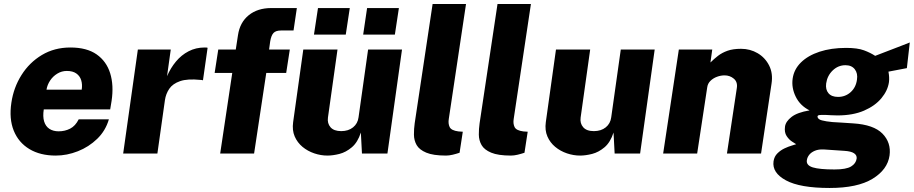

<svg xmlns="http://www.w3.org/2000/svg" viewBox="-20 -763 4540 954"><path d="M257 10Q179.5 10 125.8 -22.5Q72 -55 48.2 -114Q24.5 -173 36.5 -252.5Q47.5 -328 86.8 -390.2Q126 -452.5 188.2 -489.8Q250.5 -527 330 -527Q411 -527 460 -492.8Q509 -458.5 527.5 -398.8Q546 -339 534.5 -262L527.5 -219.5H197.5Q192 -184 199.2 -159.8Q206.5 -135.5 225.2 -123Q244 -110.5 271.5 -110.5Q302.5 -110.5 328.5 -123.8Q354.5 -137 371 -170H521Q504.5 -113.5 463 -73.2Q421.5 -33 367 -11.5Q312.5 10 257 10ZM211 -317.5H386Q390 -343 383.5 -364.2Q377 -385.5 359.2 -398Q341.5 -410.5 312 -410.5Q286.5 -410.5 264.8 -397.2Q243 -384 229 -362.8Q215 -341.5 211 -317.5Z M592 0 665 -517H828.5L810 -384.5Q827.5 -425 854.2 -457.2Q881 -489.5 917 -508.2Q953 -527 997 -527Q1002.5 -527 1006.2 -526.8Q1010 -526.5 1011.5 -525.5L988.5 -364Q986 -365 982.5 -365.5Q979 -366 975.5 -366Q911.5 -372.5 874.8 -359.8Q838 -347 821 -321.8Q804 -296.5 799.5 -265.5L762 0Z M1074 0 1134 -400.5H1046.5L1064.5 -517H1151.5L1162.5 -588.5Q1172 -652 1216 -687.5Q1260 -723 1328 -723H1455L1438.5 -611.5H1376.5Q1350.5 -611.5 1339 -599.2Q1327.5 -587 1322.5 -557L1317 -517H1420L1402 -400.5H1303L1242.5 0Z M1607 10Q1574 10 1541.5 -1Q1509 -12 1483.2 -33.2Q1457.5 -54.5 1444.2 -85.2Q1431 -116 1436.5 -156L1487 -517H1657L1609.5 -179Q1605.5 -150 1622.2 -130.8Q1639 -111.5 1675.5 -111.5Q1711 -111.5 1734.2 -130.2Q1757.5 -149 1761.5 -180L1809 -517H1977.5L1905 0H1778.5L1773 -104.5Q1757.5 -56 1728.2 -31.2Q1699 -6.5 1666.5 1.8Q1634 10 1607 10ZM1784.5 -591 1804 -723H1962L1942 -591ZM1540 -591 1560 -723H1718L1698 -591Z M2196 10Q2132.5 10 2098 -4.5Q2063.5 -19 2050.2 -42.2Q2037 -65.5 2036.8 -94Q2036.5 -122.5 2040.5 -150.5L2129.5 -743H2295.5L2210 -172.5Q2206 -149 2214.2 -131.8Q2222.5 -114.5 2258 -110L2279.5 -108.5L2263.5 -4Q2247 1.5 2229.2 5.8Q2211.5 10 2196 10Z M2518.5 10Q2455 10 2420.5 -4.5Q2386 -19 2372.8 -42.2Q2359.5 -65.5 2359.2 -94Q2359 -122.5 2363 -150.5L2452 -743H2618L2532.5 -172.5Q2528.5 -149 2536.8 -131.8Q2545 -114.5 2580.5 -110L2602 -108.5L2586 -4Q2569.5 1.5 2551.8 5.8Q2534 10 2518.5 10Z M2862.5 10Q2829.5 10 2797 -1Q2764.5 -12 2738.8 -33.2Q2713 -54.5 2699.8 -85.2Q2686.5 -116 2692 -156L2742.5 -517H2912.5L2865 -179Q2861 -150 2877.8 -130.8Q2894.5 -111.5 2931 -111.5Q2966.5 -111.5 2989.8 -130.2Q3013 -149 3017 -180L3064.5 -517H3233L3160.5 0H3034L3028.5 -104.5Q3013 -56 2983.8 -31.2Q2954.5 -6.5 2922 1.8Q2889.5 10 2862.5 10Z M3275 0 3353 -517H3519L3510 -452.5Q3528 -470.5 3547.8 -485.8Q3567.5 -501 3594.8 -510.8Q3622 -520.5 3662 -520.5Q3707.5 -520.5 3744.8 -498.5Q3782 -476.5 3801.8 -437.2Q3821.5 -398 3813.5 -347L3761.5 0H3592L3641 -325Q3646 -355 3626.5 -371.8Q3607 -388.5 3580 -388.5Q3561.5 -388.5 3542.5 -381.5Q3523.5 -374.5 3510 -361.2Q3496.5 -348 3494 -329L3444 0Z M4102 171Q3955 171 3885.2 133.2Q3815.5 95.5 3823.5 38.5Q3827 14.5 3842.8 -1Q3858.5 -16.5 3878.2 -25.8Q3898 -35 3914.5 -39.8Q3931 -44.5 3936 -46.5Q3930.5 -50 3915.5 -59.5Q3900.5 -69 3888.5 -87.2Q3876.5 -105.5 3880.5 -134Q3884 -159.5 3913 -182Q3942 -204.5 4002.5 -214.5Q3955.5 -238 3933.8 -282.5Q3912 -327 3918.5 -372.5Q3925 -418.5 3959.8 -452.8Q3994.5 -487 4052 -506Q4109.5 -525 4184 -525Q4240.5 -525 4272.8 -513Q4305 -501 4328.5 -485.5Q4343.5 -491.5 4364.8 -499.5Q4386 -507.5 4409.8 -516.8Q4433.5 -526 4457.2 -535Q4481 -544 4500.5 -552L4486 -424.5L4394.5 -407Q4400 -378 4397 -355Q4391 -313 4359.5 -275Q4328 -237 4273 -213.2Q4218 -189.5 4141 -189.5Q4127.5 -189.5 4108.8 -190.5Q4090 -191.5 4081.5 -192Q4061 -192.5 4051.2 -191.2Q4041.5 -190 4042 -182.5Q4044 -170 4064 -164.8Q4084 -159.5 4116 -156.5Q4133.5 -155 4161.2 -153.8Q4189 -152.5 4219 -150Q4321.5 -143.5 4365 -98.8Q4408.5 -54 4400 9.5Q4390 80 4315.2 125.5Q4240.5 171 4102 171ZM4126.5 79Q4184.5 79 4208.8 64.2Q4233 49.5 4236.5 25Q4238.5 8.5 4223.5 -1.5Q4208.5 -11.5 4175.5 -13.5L4072 -20.5Q4047 -21.5 4029 -14Q4011 -6.5 4001 6Q3991 18.5 3989 33.5Q3985.5 58.5 4018.8 68.8Q4052 79 4126.5 79ZM4144 -281.5Q4180.5 -281.5 4206.8 -305.2Q4233 -329 4238 -367Q4243 -398 4227.5 -418.5Q4212 -439 4181 -439Q4144.5 -439 4117.5 -413Q4090.5 -387 4085 -348.5Q4081 -318 4096.5 -299.8Q4112 -281.5 4144 -281.5Z"/></svg>

Font: Public Sans Thin ExtraBold
Style: Italic
Weight: 800
Italic angle: -8°
Version: Version 2.001